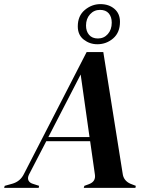

<svg xmlns="http://www.w3.org/2000/svg" viewBox="-42 -913 721 933"><path d="M-22 0 -19 -10 17 -20Q57 -31 75 -69L379 -660H460L554 -70Q558 -35 592 -20L618 -10L616 0H365L368 -10L390 -18Q425 -31 419 -66L396 -227H183L99 -65Q91 -49 96 -37Q101 -25 117 -20L148 -10L146 0ZM350 -551 193 -247H393ZM431 -698Q394 -698 365 -720.5Q336 -743 336 -785Q336 -836 370 -864.5Q404 -893 446 -893Q487 -893 514 -870Q541 -847 541 -807Q541 -755 508 -726.5Q475 -698 431 -698ZM434 -726Q463 -726 482 -747.5Q501 -769 501 -803Q501 -831 486.5 -848Q472 -865 444 -865Q415 -865 395.5 -843.5Q376 -822 376 -789Q376 -761 391 -743.5Q406 -726 434 -726Z"/></svg>

Font: DM Serif Display
Style: Italic
Weight: 400
Italic angle: -12°
Designer: Colophon Foundry, Frank Grießhammer
Foundry: Colophon Foundry
Version: Version 5.100; ttfautohint (v1.8.2)